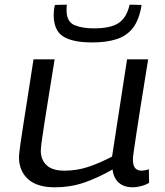

<svg xmlns="http://www.w3.org/2000/svg" viewBox="-20 -789 704 819"><path d="M214 10Q138 10 99.5 -25Q61 -60 61 -119Q61 -126 62.5 -139Q64 -152 67.5 -177.5Q71 -203 78 -247.5Q85 -292 96 -362.5Q107 -433 123 -536H213Q197 -437 186.5 -371Q176 -305 169.5 -264Q163 -223 160 -200.5Q157 -178 155.5 -166.5Q154 -155 154 -147Q154 -107 179 -84Q204 -61 254 -61Q308 -61 356 -77Q404 -93 458 -121L522 -536H612Q593 -417 580.5 -340Q568 -263 561.5 -217.5Q555 -172 551.5 -150Q548 -128 547.5 -120Q547 -112 547 -109Q547 -83 556.5 -72Q566 -61 585 -61Q589 -61 597.5 -62.5Q606 -64 615 -67L616 -9Q601 0 581 5Q561 10 546 10Q510 10 487.5 -9Q465 -28 460 -66Q395 -29 337 -9.5Q279 10 214 10ZM373 -608Q290 -608 249.5 -633.5Q209 -659 209 -726Q209 -747 214 -768L265 -769Q264 -761 264 -754.5Q264 -748 264 -742Q265 -696 297.5 -682Q330 -668 381 -668Q451 -668 485.5 -690.5Q520 -713 533 -769L584 -768Q574 -705 547.5 -670.5Q521 -636 477.5 -622Q434 -608 373 -608Z"/></svg>

Font: Georama Extended
Style: Italic
Weight: 400
Width: 7
Italic angle: -9°
Designer: Jean-Baptiste Levee
Foundry: Production Type
Version: Version 1.000